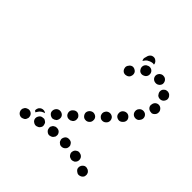

<svg xmlns="http://www.w3.org/2000/svg" viewBox="-173 -735 896 896"><g transform="rotate(45 275.0 -287.5)"><path d="M487 29Q497 26 502 17Q504 13 504 8Q505 3 503 -2Q502 -7 498 -11Q495 -14 491 -17H489Q480 -22 470 -19Q461 -15 456 -6Q454 -2 453 3Q453 8 454 13Q456 18 459 21Q463 25 467 27L468 28Q477 33 487 29ZM116 24Q120 21 122 16Q124 12 125 7Q125 2 124 -3Q121 -13 112 -18Q103 -23 93 -20L91 -19Q87 -18 83 -15Q79 -12 77 -7Q74 -3 74 2Q73 7 75 12Q78 22 87 27Q96 32 106 29L107 28Q112 27 116 24ZM196 -3Q202 -11 199 -21Q198 -26 196 -30Q193 -34 188 -37Q184 -40 179 -41Q174 -41 170 -40H168Q158 -38 153 -29Q147 -20 149 -10Q150 -5 153 -1Q156 3 160 5Q164 8 169 9Q174 10 179 9L180 8Q191 6 196 -3ZM411 4Q415 3 420 1Q424 -2 427 -6Q430 -10 431 -15Q433 -25 428 -34Q422 -43 412 -45H411Q406 -47 401 -46Q396 -45 392 -42Q388 -40 385 -36Q382 -32 381 -27Q378 -17 384 -8Q389 1 399 3L401 4Q406 5 411 4ZM264 -7Q268 -9 271 -13Q274 -17 276 -21Q277 -26 277 -31Q276 -41 268 -48Q260 -54 249 -53H248Q243 -53 239 -50Q234 -48 231 -44Q228 -40 226 -35Q225 -31 226 -26Q227 -15 235 -9Q243 -2 253 -3L254 -4Q259 -4 264 -7ZM346 -13Q354 -20 354 -30Q355 -35 353 -40Q351 -44 348 -48Q345 -52 340 -54Q335 -56 331 -56H329Q319 -57 311 -50Q304 -42 303 -32Q303 -27 305 -23Q306 -18 310 -14Q313 -11 318 -8Q322 -6 327 -6H328Q339 -6 346 -13ZM122 -38Q121 -44 123 -50Q125 -57 130 -61L131 -62Q138 -68 148 -68Q157 -68 164 -62H163Q155 -60 147 -55Q139 -50 134 -41Q131 -37 129 -33Q126 -36 122 -38Q122 -38 122 -38ZM180 -96Q179 -85 186 -78Q190 -74 194 -72Q198 -70 203 -69Q208 -69 213 -71Q218 -72 222 -76H223Q230 -83 231 -94Q232 -104 225 -112Q218 -119 208 -120Q197 -121 189 -114L188 -113Q181 -106 180 -96ZM238 -147Q238 -137 244 -129Q248 -125 252 -123Q257 -121 262 -121Q267 -121 271 -122Q276 -124 280 -127L281 -128Q285 -131 287 -136Q289 -140 289 -145Q289 -150 288 -155Q286 -160 283 -163Q276 -171 266 -172Q255 -172 248 -165L247 -164Q239 -158 238 -147ZM296 -199Q296 -189 303 -181Q310 -173 320 -173Q330 -172 338 -179L339 -180Q347 -187 347 -198Q348 -208 341 -216Q334 -223 323 -224Q313 -224 305 -217L304 -216Q297 -209 296 -199ZM355 -261Q353 -256 353 -251Q353 -246 355 -242Q356 -237 360 -234Q367 -226 377 -226Q388 -226 395 -233L396 -234Q404 -241 404 -252Q404 -262 397 -270Q389 -277 379 -277Q369 -277 361 -270L360 -269Q357 -265 355 -261ZM407 -306Q407 -295 415 -288Q423 -282 433 -282Q443 -283 450 -291L451 -292Q458 -299 458 -310Q457 -320 449 -327Q441 -334 431 -333Q421 -332 414 -325L413 -324Q406 -316 407 -306ZM455 -363Q457 -353 466 -347Q475 -342 485 -344Q495 -346 500 -355L501 -356Q507 -365 505 -375Q503 -385 494 -391Q485 -396 475 -394Q465 -392 459 -383L458 -382Q453 -373 455 -363ZM490 -425Q496 -417 506 -415Q511 -414 516 -414Q521 -415 525 -418Q529 -421 532 -425Q535 -429 536 -434V-435Q538 -446 532 -454Q526 -463 516 -465Q506 -467 497 -461Q489 -455 487 -445V-444Q484 -434 490 -425ZM327 -486Q325 -496 316 -501Q307 -507 297 -505Q287 -502 282 -493Q281 -492 281 -492Q275 -483 278 -473Q280 -463 289 -457Q298 -452 308 -455Q318 -457 324 -466Q324 -466 324 -467Q329 -476 327 -486ZM494 -488Q504 -487 512 -493Q520 -500 522 -510Q523 -520 517 -528Q516 -529 515 -530Q512 -534 508 -536Q504 -538 499 -539Q494 -539 489 -538Q484 -537 480 -533Q472 -527 471 -517Q470 -506 477 -498Q477 -498 477 -497Q483 -489 494 -488ZM381 -530Q383 -540 378 -549Q372 -558 362 -560Q352 -562 343 -556H342Q333 -550 331 -540Q329 -530 335 -521Q340 -512 350 -510Q360 -508 369 -514H370Q379 -520 381 -530ZM436 -527Q441 -528 445 -531Q449 -533 452 -538Q455 -542 456 -547Q457 -557 452 -565Q446 -574 436 -576H434Q429 -577 425 -576Q420 -575 416 -572Q411 -569 409 -565Q406 -561 405 -556Q403 -546 409 -537Q415 -529 425 -527H426Q431 -526 436 -527ZM311 -578 314 -589Q318 -599 327 -604Q337 -608 346 -605Q353 -602 358 -596Q363 -590 363 -582Q355 -584 348 -582Q339 -580 331 -575H330Q322 -570 317 -562Q315 -559 313 -556Q310 -561 309 -567Q309 -573 311 -578Z"/></g></svg>

Font: FRB American Cursive Dotted Black
Style: Bold Italic
Weight: 900
Italic angle: -25°
Version: Version 2.0;Modular Font Editor K font №1